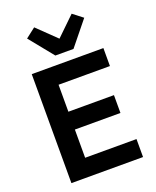

<svg xmlns="http://www.w3.org/2000/svg" viewBox="-171 -1057 942 1156"><g transform="rotate(-20 299.5 -479.0)"><path d="M253.9 -754.9 128.9 -909.2 191.9 -958 312 -841.8 432.1 -958 495.1 -909.2 370.1 -754.9ZM82 0V-698.2H541V-583H211.9V-410.2H503.9V-295.9H211.9V-115.2H541V0Z"/></g></svg>

Font: Anuphan SemiBold
Style: Bold
Weight: 600
Designer: Mike Abbink, Paul van der Laan, Pieter van Rosmalen, Mint Tantisuwanna
Foundry: Bold Monday; Cadson Demak
Version: Version 3.002;hotconv 1.0.109;makeotfexe 2.5.65596